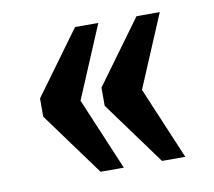

<svg xmlns="http://www.w3.org/2000/svg" viewBox="-54 -530 580 520"><g transform="rotate(-10 236.0 -270.0)"><path d="M352 -71 225 -245V-295L352 -469H416L332 -270L416 -71ZM183 -71 56 -245V-295L183 -469H247L163 -270L247 -71Z"/></g></svg>

Font: Noto Serif ExtraCondensed ExtraBold
Style: Regular
Weight: 800
Width: 2
Designer: Monotype Design Team
Foundry: Monotype Imaging Inc.
Version: Version 2.013; ttfautohint (v1.8.4.7-5d5b)